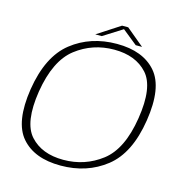

<svg xmlns="http://www.w3.org/2000/svg" viewBox="-113 -884 958 995"><g transform="rotate(15 365.5 -386.5)"><path d="M299 4.5Q440 4.5 541.2 -75Q642.5 -154.5 671 -337.5Q699.5 -519.5 630 -600Q560.5 -680.5 420 -680.5Q279 -680.5 177.8 -600.8Q76.5 -521 47.5 -337.5Q19.5 -155.5 88.8 -75.5Q158 4.5 299 4.5ZM305 -28Q189.5 -28 127.2 -96.8Q65 -165.5 92 -337.5Q120 -510 209.2 -579Q298.5 -648 414 -648Q529.5 -648 591.8 -579Q654 -510 626.5 -337.5Q599.5 -165 510 -96.5Q420.5 -28 305 -28ZM297.5 -699H332.5L434.5 -763.5L514.5 -699H548.5L453 -778.5H420Z"/></g></svg>

Font: Anybody SemiExpanded ExtraLight
Style: Italic
Weight: 250
Width: 6
Italic angle: -10°
Version: Version 1.113;gftools[0.9.25]